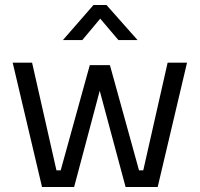

<svg xmlns="http://www.w3.org/2000/svg" viewBox="-20 -752 803 772"><path d="M149 0 31 -500H109L207 -67H224L341 -490H422L539 -67H556L654 -500H732L614 0H485L381 -387L278 0ZM233 -591 356 -732H408L533 -591H456L383 -677L311 -591Z"/></svg>

Font: Cairo
Style: Regular
Weight: 400
Designer: Mohamed Gaber, Accademia di Belle Arti di Urbino
Foundry: Kief Type Foundry, Accademia di Belle Arti di Urbino
Version: Version 3.120